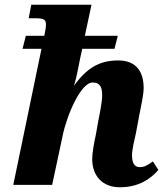

<svg xmlns="http://www.w3.org/2000/svg" viewBox="-20 -780 700 810"><path d="M648 -63 625 -99C598 -80 588 -75 569 -75C545 -75 537 -96 537 -125C537 -149 546 -185 554 -221L567 -291C574 -330 586 -377 586 -409C586 -472 559 -525 479 -525C399 -525 346 -493 292 -418C303 -453 310 -493 318 -533L327 -574H463L477 -629H338L366 -760H112L101 -703H125C164 -703 174 -699 174 -675C174 -666 170 -644 167 -629H89L75 -574H155L36 0H200L244 -206C261 -291 320 -432 371 -432C405 -432 411 -407 411 -378C411 -346 397 -282 393 -261L385 -215C375 -170 369 -131 369 -109C369 -40 410 10 486 10C567 10 617 -27 648 -63Z"/></svg>

Font: Noto Serif SemiCondensed Extra
Style: Italic
Weight: 800
Width: 4
Italic angle: -12°
Designer: Monotype Design Team
Foundry: Monotype Imaging Inc.
Version: Version 1.901